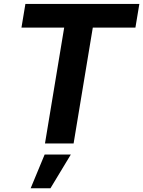

<svg xmlns="http://www.w3.org/2000/svg" viewBox="-20 -748 747 1001"><path d="M91.9 -604.1 112.4 -727.5H706.5L686 -604.1H463.8L363.7 0H214.5L314.6 -604.1ZM139.8 233.6 212.8 57.6H349.3L243 233.6Z"/></svg>

Font: Inter Variable
Style: Italic
Weight: 400
Italic angle: -9.39999°
Designer: Rasmus Andersson
Foundry: rsms
Version: Version 4.001;git-9221beed3